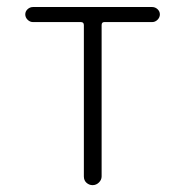

<svg xmlns="http://www.w3.org/2000/svg" viewBox="-20 -540 540 560"><path d="M76.2 -475.6Q67.4 -475.6 60.5 -482.4Q53.7 -489.3 53.7 -498Q53.7 -506.8 60.5 -513.2Q67.4 -519.5 76.2 -519.5H423.8Q432.6 -519.5 439.5 -513.2Q446.3 -506.8 446.3 -498Q446.3 -489.3 439.5 -482.4Q432.6 -475.6 423.8 -475.6H284.2Q276.4 -475.6 276.4 -466.8V-25.4Q276.4 -15.6 268.6 -7.8Q260.7 0 250 0Q240.2 0 232.4 -6.8Q224.6 -13.7 224.6 -25.4V-466.8Q224.6 -475.6 215.8 -475.6Z"/></svg>

Font: Rounded-X Mgen+ 1m light
Style: Regular
Weight: 200
Designer: [Source Han Sans]
Ryoko NISHIZUKA  (kana & ideographs); Paul D. Hunt (Latin, Greek & Cyrillic); Wenlong ZHANG  (bopomofo
Version: Version 1.059.20150602